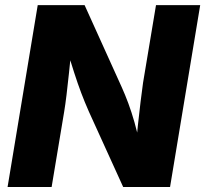

<svg xmlns="http://www.w3.org/2000/svg" viewBox="-20 -748 821 768"><path d="M10.3 0 130.9 -727.5H318.4L467.3 -398.4Q480.5 -369.1 493.2 -335Q505.9 -300.8 517.8 -259.3Q529.8 -217.8 540 -166.5L522.9 -158.7Q526.4 -198.2 531.5 -246.3Q536.6 -294.4 542.2 -340.1Q547.9 -385.7 552.2 -417L604 -727.5H780.8L660.2 0H472.7L335.4 -301.8Q318.8 -339.4 304.9 -376.2Q291 -413.1 276.9 -456.8Q262.7 -500.5 245.1 -557.6L266.6 -560.1Q261.2 -506.8 256.1 -457.5Q251 -408.2 246.1 -368.2Q241.2 -328.1 236.8 -301.8L186.5 0Z"/></svg>

Font: Inter 17pt ExtraBold
Style: Italic
Weight: 800
Italic angle: -9.3988°
Version: Version 4.001;git-66647c0bb